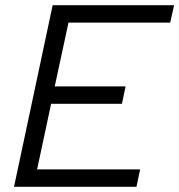

<svg xmlns="http://www.w3.org/2000/svg" viewBox="-20 -720 691 740"><path d="M34 0 183 -700H651L636 -633H244L191 -387H464L450 -320H177L123 -67H520L506 0Z"/></svg>

Font: Red Hat Text
Style: Italic
Weight: 400
Italic angle: -12°
Designer: Pentagram, MCKL
Foundry: Pentagram, MCKL
Version: Version 1.023